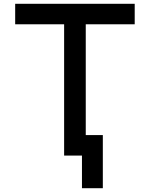

<svg xmlns="http://www.w3.org/2000/svg" viewBox="-20 -820 790 1012"><path d="M318 -692H60V-800H690V-692H432V0H318ZM412 0H402V-108H522V172H412Z"/></svg>

Font: Martian Mono VF sWd Rg
Style: Regular
Weight: 400
Width: 6
Monospace: yes
Designer: Roman Shamin
Foundry: Evil Martians
Version: Version 1.100